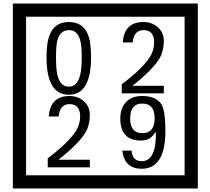

<svg xmlns="http://www.w3.org/2000/svg" viewBox="-20 -980 1195 1090"><path d="M1103 90H53V-960H1103ZM1028 15V-885H128V15ZM497 -656Q497 -442 371 -442Q244 -442 244 -656Q244 -744 265 -789Q294 -855 371 -855Q448 -855 477 -789Q497 -745 497 -656ZM444 -656Q444 -723 435 -752Q420 -809 371 -809Q322 -809 306 -752Q298 -723 298 -656Q298 -587 306 -553Q322 -488 371 -488Q419 -488 435 -554Q444 -587 444 -656ZM910 -450H671V-501Q792 -593 832 -658Q855 -696 855 -739Q855 -809 795 -809Q740 -809 733 -739H677Q685 -855 795 -855Q843 -855 876.5 -825Q910 -795 910 -747Q910 -691 886 -649Q848 -585 732 -493H910ZM490 -30H251V-81Q372 -173 412 -238Q435 -276 435 -319Q435 -389 375 -389Q320 -389 313 -319H257Q265 -435 375 -435Q423 -435 456.5 -405Q490 -375 490 -327Q490 -271 466 -229Q428 -165 312 -73H490ZM919 -238Q919 -22 784 -22Q687 -22 674 -125H727Q731 -65 785 -65Q868 -65 865 -232Q844 -205 834 -197Q814 -182 780 -182Q663 -182 663 -308Q663 -366 695.5 -400.5Q728 -435 786 -435Q870 -435 898 -385Q919 -346 919 -238ZM858 -308Q858 -392 788 -392Q719 -392 719 -308Q719 -224 788 -224Q858 -224 858 -308Z"/></svg>

Font: Unicode BMP Fallback SIL
Style: Regular
Weight: 400
Foundry: NRSI, SIL International
Version: Version 5.1 Based on Unicode 5.1